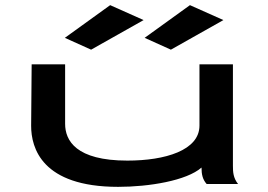

<svg xmlns="http://www.w3.org/2000/svg" viewBox="-20 -715 1040 746"><path d="M644 -522 848 -637 718 -695 542 -568ZM334 -522 538 -637 408 -695 232 -568ZM439 11C559 11 705 -13 763 -64C763 -38 767 -18 783 0H905C886 -24 885 -47 885 -71V-465H755V-227C755 -131 622 -91 475 -91C275 -91 233 -169 233 -234V-465H103L101 -226C101 -141 142 11 439 11Z"/></svg>

Font: Inconsolata UltraExpanded
Style: Bold
Weight: 700
Width: 9
Monospace: yes
Designer: Raph Levien, Cyreal, Brenton Simpson
Foundry: Raph Levien, Cyreal, Google
Version: Version 3.100